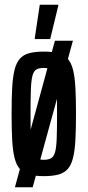

<svg xmlns="http://www.w3.org/2000/svg" viewBox="-20 -736 371 811"><path d="M43 55 212 -564H288L118 55ZM165 8Q129 8 104 1.5Q79 -5 64 -22Q49 -39 41.5 -69Q34 -99 31.5 -144.5Q29 -190 29 -255Q29 -320 31.5 -365.5Q34 -411 41.5 -441Q49 -471 64 -488Q79 -505 104 -511.5Q129 -518 165 -518Q201 -518 226 -511.5Q251 -505 266 -488Q281 -471 288.5 -441Q296 -411 298.5 -365.5Q301 -320 301 -255Q301 -190 298.5 -144.5Q296 -99 288.5 -69Q281 -39 266 -22Q251 -5 226 1.5Q201 8 165 8ZM165 -61Q184 -61 195.5 -67.5Q207 -74 212.5 -93Q218 -112 219.5 -151Q221 -190 221 -255Q221 -320 219.5 -358.5Q218 -397 212.5 -416.5Q207 -436 195.5 -442.5Q184 -449 165 -449Q146 -449 134.5 -443Q123 -437 117.5 -417.5Q112 -398 110.5 -359Q109 -320 109 -255Q109 -190 110.5 -151Q112 -112 117.5 -93Q123 -74 134.5 -67.5Q146 -61 165 -61ZM127 -571V-576L148 -716H226V-711L192 -571Z"/></svg>

Font: Saira UltraCondensed SemiBold
Style: Regular
Weight: 600
Width: 1
Designer: Hector Gatti with collaboration of the Omnibus-Type team
Foundry: Omnibus-Type
Version: Version 1.101